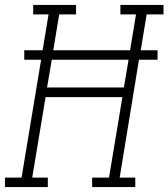

<svg xmlns="http://www.w3.org/2000/svg" viewBox="-35 -755 680 775"><path d="M-15 0V-38H52L131 -514H63V-552H137L161 -697H99V-735H272V-697H204L180 -552H490L514 -697H451V-735H625V-697H557L533 -552H601V-514H526L448 -38H511V0H337V-38H405L459 -363H149L95 -38H158V0ZM155 -402H465L484 -514H174Z"/></svg>

Font: Iosevka Curly Slab XLtEx
Style: Italic
Weight: 200
Width: 7
Italic angle: -9°
Monospace: yes
Designer: Belleve Invis
Foundry: Belleve Invis
Version: Version 11.1.0; ttfautohint (v1.8.3)